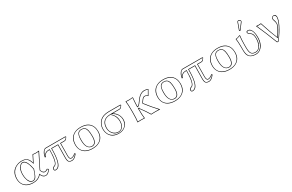

<svg xmlns="http://www.w3.org/2000/svg" viewBox="174 -2061 5246 3453"><g transform="rotate(-30 2797.0 -335.0)"><path d="M276.9 -443.8Q376 -443.8 416.5 -372.1Q430.2 -347.7 440.9 -312L507.8 -445.8Q546.4 -439.9 564.9 -439.9Q594.2 -439.9 642.1 -444.8L484.9 -130.9Q497.6 -83 531.2 -69.3Q536.6 -67.4 540 -66.9Q578.6 -67.9 597.2 -90.3Q609.9 -87.4 628.9 -70.3Q581.1 9.3 524.9 9.8Q462.4 8.3 436 -63Q374 9.8 268.1 9.8Q122.6 9.8 64.5 -88.9Q36.1 -138.2 36.1 -202.1Q36.1 -353.5 156.7 -415Q213.4 -443.8 276.9 -443.8ZM390.1 -206.1 381.8 -241.2Q354.5 -370.1 299.8 -396.5Q288.1 -401.9 276.9 -401.9Q241.2 -401.9 210 -353Q176.3 -299.8 175.8 -226.1Q175.8 -115.7 218.3 -62Q242.7 -32.2 275.9 -32.2Q292 -32.2 304.9 -39.6Q317.9 -46.9 326.9 -56.9Q335.9 -66.9 345.9 -87.9Q356 -108.9 361.6 -123.5Q367.2 -138.2 377 -167.5ZM276.9 -434.1Q181.2 -434.1 115.7 -375.5Q46.4 -312 45.9 -202.1Q45.9 -80.6 140.1 -28.8Q193.4 -0.5 268.1 0Q370.1 -1 428.2 -69.3L439.5 -82.5L445.3 -66.4Q470.2 -1 524.9 0Q573.7 -1.5 616.2 -68.4Q607.4 -75.2 600.6 -78.6Q578.1 -57.1 540 -57.1Q514.6 -57.1 492.7 -89.8Q481.4 -107.4 475.6 -128.4L474.6 -131.8L625 -433.6Q585.4 -430.2 564.9 -430.2Q545.4 -430.7 513.7 -435.1L438.5 -285.2L431.6 -309.1Q407.2 -390.1 362.3 -415.5Q328.6 -434.1 276.9 -434.1ZM400.4 -205.6 386.2 -164.6Q356.4 -77.1 335.9 -51.8Q310.5 -22.5 275.9 -22Q199.2 -22 174.3 -141.1Q166 -182.1 166 -226.1Q166 -327.1 220.2 -383.3Q248.5 -411.6 276.9 -412.1Q343.3 -412.1 380.9 -286.1Q387.2 -265.1 391.6 -243.2Z M1178.7 -429.2 1189.9 -417Q1166.5 -373 1141.6 -364.7Q1131.3 -361.3 1118.2 -360.8H1047.9Q1044.9 -323.2 1044.9 -106Q1045.9 -42 1077.1 -41Q1117.2 -41 1159.2 -78.6Q1163.6 -82.5 1167 -85.9L1185.1 -69.8Q1123.5 11.2 1069.8 12.2Q1005.9 12.2 990.2 -29.3Q981.9 -52.2 981.9 -91.8Q981.9 -208 985.8 -360.8H861.8Q861.8 -55.2 776.4 -1.5Q754.4 11.7 728 12.2Q701.7 12.2 696.8 -13.2Q696.3 -18.1 695.8 -22Q695.8 -45.4 714.8 -59.6Q722.2 -64.5 730 -65.9Q764.6 -73.2 782.2 -118.2Q809.6 -190.4 810.1 -360.8H792Q721.2 -360.8 695.3 -292Q693.4 -286.6 691.9 -282.2L671.9 -285.2Q681.6 -357.9 720.2 -402.3Q744.1 -428.7 770 -429.2ZM1174.3 -418.9H770Q732.4 -418.9 702.6 -354Q689.5 -324.7 683.6 -293.5L685.1 -293Q714.8 -370.1 792 -371.1H819.8V-360.8Q819.8 -92.3 747.6 -61Q740.2 -58.1 731.9 -56.2Q710.9 -47.9 706.1 -22Q707 1.5 728 2Q828.6 2 847.2 -228.5Q852.1 -287.1 852.1 -360.8V-371.1H996.1V-360.8Q992.2 -207.5 992.2 -91.8Q992.2 -24.4 1018.1 -8.3Q1035.6 2 1069.8 2Q1116.2 1 1171.4 -68.8L1167 -72.3Q1120.6 -31.2 1077.1 -30.8Q1035.6 -32.2 1035.2 -106Q1035.2 -325.2 1038.1 -361.8L1038.6 -371.1H1118.2Q1150.4 -371.1 1169.9 -401.9Q1173.8 -408.2 1177.7 -415.5Z M1491.7 -389.2Q1418 -389.2 1402.8 -310.1Q1397 -279.8 1397 -228Q1397 -65.4 1481 -43.5Q1495.6 -40 1510.7 -40Q1596.2 -42.5 1596.7 -187Q1596.7 -325.7 1560.1 -364.3Q1535.6 -388.7 1491.7 -389.2ZM1254.9 -205.1Q1254.9 -352.1 1365.7 -410.2Q1422.9 -439.5 1499 -439Q1667.5 -439 1719.7 -316.9Q1738.8 -271 1738.8 -213.9Q1738.8 -76.7 1633.3 -20.5Q1575.7 9.8 1497.1 9.8Q1350.6 9.8 1288.6 -84Q1255.4 -135.3 1254.9 -205.1ZM1491.7 -398.9Q1569.8 -398.9 1593.3 -322.8Q1606.9 -276.4 1606.9 -187Q1606.9 -41 1522.5 -30.8Q1516.6 -30.3 1510.7 -29.8Q1387.7 -33.2 1386.7 -228Q1386.7 -339.8 1423.8 -375.5Q1449.2 -398.4 1491.7 -398.9ZM1264.6 -205.1Q1264.6 -80.1 1366.2 -27.8Q1421.4 0 1497.1 0Q1650.4 0 1704.6 -105Q1728.5 -152.3 1729 -213.9Q1729 -357.9 1616.7 -407.2Q1566.9 -428.7 1499 -429.2Q1354 -430.2 1295.4 -331.1Q1265.1 -278.3 1264.6 -205.1Z M2049.8 -23.9Q2113.3 -23.9 2145 -86.9Q2163.6 -125 2163.6 -174.8Q2163.6 -266.6 2109.9 -326.7Q2094.7 -343.3 2074.7 -360.8Q1928.7 -360.8 1904.8 -235.4Q1900.9 -212.9 1900.4 -188Q1900.4 -118.7 1945.8 -68.8Q1988.3 -24.4 2049.8 -23.9ZM2260.7 -360.8H2124.5Q2195.3 -324.2 2224.6 -247.6Q2238.3 -210.4 2238.8 -171.9Q2238.8 -103.5 2193.8 -51.8Q2139.6 9.3 2042.5 9.8Q1913.6 9.8 1856.9 -82.5Q1825.7 -134.8 1825.7 -204.1Q1826.7 -301.3 1890.6 -366.2Q1954.6 -428.7 2079.6 -429.2H2320.8L2331.5 -417Q2308.6 -373.5 2283.7 -364.7Q2272.9 -360.8 2260.7 -360.8ZM2049.8 -14.2Q1958.5 -14.2 1913.6 -98.1Q1890.6 -142.1 1890.6 -188Q1890.6 -315.9 1987.3 -355.5Q2025.4 -370.6 2074.7 -371.1H2078.1L2081.1 -368.7Q2149.4 -308.6 2166 -244.1Q2173.8 -212.9 2173.3 -174.8Q2173.3 -77.1 2113.8 -34.2Q2085 -14.6 2049.8 -14.2ZM2260.7 -371.1Q2292 -371.1 2311 -401.4Q2314.9 -407.7 2319.3 -415.5L2316.4 -418.9H2079.6Q1958 -418.5 1897.5 -358.9Q1835.9 -295.9 1835.4 -204.1Q1835.4 -84 1922.4 -30.8Q1972.7 -0.5 2042.5 0Q2168.9 0 2212.9 -101.1Q2228 -137.2 2228.5 -171.9Q2228.5 -265.6 2156.7 -327.1Q2138.7 -342.3 2120.1 -352.1L2083.5 -371.1Z M2696.3 -237.8Q2790 -115.2 2898.9 0L2897 2.9Q2881.8 0 2799.3 0Q2739.7 0 2712.9 2.9Q2658.2 -90.8 2582.5 -190.9L2581.5 -191.9L2581.1 -192.9L2580.1 -193.8L2579.1 -194.8L2578.6 -195.8L2577.6 -196.8L2577.1 -197.8L2576.2 -199.2Q2574.2 -200.7 2578.6 -203.1Q2580.6 -204.1 2577.6 -204.6Q2575.7 -204.6 2572.3 -205.1V-180.2Q2572.3 -70.8 2582 0L2580.1 2.9Q2534.2 0 2505.9 0Q2475.6 0 2432.1 2.9L2430.2 0Q2439.9 -68.4 2439.9 -180.2V-234.9Q2439.9 -374 2430.2 -428.2L2433.1 -432.1Q2439.9 -432.1 2457.5 -430.7Q2488.3 -428.7 2503.9 -429.2Q2508.8 -429.2 2513.4 -429.2Q2518.1 -429.2 2522.5 -429.7Q2526.9 -430.2 2531 -430.2Q2535.2 -430.2 2540 -430.7Q2544.9 -431.2 2547.6 -431.2Q2550.3 -431.2 2555.2 -432.1Q2560.1 -433.1 2561.5 -433.1Q2563 -433.1 2567.9 -433.6L2573.2 -434.1Q2581.5 -432.1 2582 -423.8Q2572.3 -301.3 2572.3 -246.1V-245.1Q2590.3 -248 2612.3 -274.9L2672.4 -356Q2740.2 -439 2818.4 -439.5Q2861.8 -439 2895 -421.9L2897.9 -417.5L2838.4 -313H2830.1Q2813 -336.4 2776.9 -337.4Q2775.4 -337.4 2774.4 -337.4Q2746.6 -335.9 2721.2 -300.3L2691.4 -257.3Q2687.5 -250.5 2687.5 -248.3Q2687.5 -246.1 2691.9 -242.7Q2694.8 -239.7 2696.3 -237.8ZM2688 -231.9 2687 -232.9Q2678.2 -239.7 2677.2 -248Q2677.7 -255.4 2683.1 -263.2L2713.4 -306.2Q2742.7 -347.2 2774.4 -347.7Q2810.1 -346.7 2833.5 -324.7L2885.7 -415.5Q2853.5 -429.2 2818.4 -429.2Q2744.1 -428.2 2680.7 -350.1Q2641.6 -295.9 2620.1 -268.6Q2596.2 -238.8 2576.2 -235.8Q2574.2 -235.4 2573.2 -235.4L2562 -233.9V-246.1Q2562 -304.2 2572.3 -423.8Q2530.3 -418.9 2503.9 -418.9Q2493.7 -418.9 2441.4 -421.9Q2450.2 -364.3 2450.2 -234.9V-180.2Q2450.2 -72.3 2441.4 -7.8Q2476.6 -10.3 2505.9 -9.8Q2536.1 -9.8 2570.8 -7.8Q2562 -76.7 2562 -180.2V-215.3L2572.3 -214.8Q2572.3 -214.8 2585.9 -213.4Q2592.3 -208.5 2588.4 -199.2Q2666 -97.2 2718.8 -7.3Q2752.9 -9.8 2799.3 -9.8Q2836.4 -9.8 2877.4 -8.3Q2776.4 -116.7 2688 -231.9Z M3203.6 -389.2Q3129.9 -389.2 3114.7 -310.1Q3108.9 -279.8 3108.9 -228Q3108.9 -65.4 3192.9 -43.5Q3207.5 -40 3222.7 -40Q3308.1 -42.5 3308.6 -187Q3308.6 -325.7 3272 -364.3Q3247.6 -388.7 3203.6 -389.2ZM2966.8 -205.1Q2966.8 -352.1 3077.6 -410.2Q3134.8 -439.5 3210.9 -439Q3379.4 -439 3431.6 -316.9Q3450.7 -271 3450.7 -213.9Q3450.7 -76.7 3345.2 -20.5Q3287.6 9.8 3209 9.8Q3062.5 9.8 3000.5 -84Q2967.3 -135.3 2966.8 -205.1ZM3203.6 -398.9Q3281.7 -398.9 3305.2 -322.8Q3318.8 -276.4 3318.8 -187Q3318.8 -41 3234.4 -30.8Q3228.5 -30.3 3222.7 -29.8Q3099.6 -33.2 3098.6 -228Q3098.6 -339.8 3135.7 -375.5Q3161.1 -398.4 3203.6 -398.9ZM2976.6 -205.1Q2976.6 -80.1 3078.1 -27.8Q3133.3 0 3209 0Q3362.3 0 3416.5 -105Q3440.4 -152.3 3440.9 -213.9Q3440.9 -357.9 3328.6 -407.2Q3278.8 -428.7 3210.9 -429.2Q3065.9 -430.2 3007.3 -331.1Q2977.1 -278.3 2976.6 -205.1Z M4022.5 -429.2 4033.7 -417Q4010.3 -373 3985.4 -364.7Q3975.1 -361.3 3961.9 -360.8H3891.6Q3888.7 -323.2 3888.7 -106Q3889.6 -42 3920.9 -41Q3960.9 -41 4002.9 -78.6Q4007.3 -82.5 4010.7 -85.9L4028.8 -69.8Q3967.3 11.2 3913.6 12.2Q3849.6 12.2 3834 -29.3Q3825.7 -52.2 3825.7 -91.8Q3825.7 -208 3829.6 -360.8H3705.6Q3705.6 -55.2 3620.1 -1.5Q3598.1 11.7 3571.8 12.2Q3545.4 12.2 3540.5 -13.2Q3540 -18.1 3539.6 -22Q3539.6 -45.4 3558.6 -59.6Q3565.9 -64.5 3573.7 -65.9Q3608.4 -73.2 3626 -118.2Q3653.3 -190.4 3653.8 -360.8H3635.7Q3564.9 -360.8 3539.1 -292Q3537.1 -286.6 3535.6 -282.2L3515.6 -285.2Q3525.4 -357.9 3564 -402.3Q3587.9 -428.7 3613.8 -429.2ZM4018.1 -418.9H3613.8Q3576.2 -418.9 3546.4 -354Q3533.2 -324.7 3527.3 -293.5L3528.8 -293Q3558.6 -370.1 3635.7 -371.1H3663.6V-360.8Q3663.6 -92.3 3591.3 -61Q3584 -58.1 3575.7 -56.2Q3554.7 -47.9 3549.8 -22Q3550.8 1.5 3571.8 2Q3672.4 2 3690.9 -228.5Q3695.8 -287.1 3695.8 -360.8V-371.1H3839.8V-360.8Q3835.9 -207.5 3835.9 -91.8Q3835.9 -24.4 3861.8 -8.3Q3879.4 2 3913.6 2Q3960 1 4015.1 -68.8L4010.7 -72.3Q3964.4 -31.2 3920.9 -30.8Q3879.4 -32.2 3878.9 -106Q3878.9 -325.2 3881.8 -361.8L3882.3 -371.1H3961.9Q3994.1 -371.1 4013.7 -401.9Q4017.6 -408.2 4021.5 -415.5Z M4335.4 -389.2Q4261.7 -389.2 4246.6 -310.1Q4240.7 -279.8 4240.7 -228Q4240.7 -65.4 4324.7 -43.5Q4339.4 -40 4354.5 -40Q4439.9 -42.5 4440.4 -187Q4440.4 -325.7 4403.8 -364.3Q4379.4 -388.7 4335.4 -389.2ZM4098.6 -205.1Q4098.6 -352.1 4209.5 -410.2Q4266.6 -439.5 4342.8 -439Q4511.2 -439 4563.5 -316.9Q4582.5 -271 4582.5 -213.9Q4582.5 -76.7 4477.1 -20.5Q4419.4 9.8 4340.8 9.8Q4194.3 9.8 4132.3 -84Q4099.1 -135.3 4098.6 -205.1ZM4335.4 -398.9Q4413.6 -398.9 4437 -322.8Q4450.7 -276.4 4450.7 -187Q4450.7 -41 4366.2 -30.8Q4360.4 -30.3 4354.5 -29.8Q4231.4 -33.2 4230.5 -228Q4230.5 -339.8 4267.6 -375.5Q4293 -398.4 4335.4 -398.9ZM4108.4 -205.1Q4108.4 -80.1 4210 -27.8Q4265.1 0 4340.8 0Q4494.1 0 4548.3 -105Q4572.3 -152.3 4572.8 -213.9Q4572.8 -357.9 4460.4 -407.2Q4410.6 -428.7 4342.8 -429.2Q4197.8 -430.2 4139.2 -331.1Q4108.9 -278.3 4108.4 -205.1Z M4797.4 -251V-189Q4797.4 -92.8 4823.2 -62Q4848.1 -34.2 4899.4 -34.2Q4974.1 -34.2 5010.3 -124.5Q5030.3 -175.8 5030.8 -236.8Q5030.8 -328.1 4988.8 -357.9Q4981.9 -362.8 4972.7 -368.2Q4939.5 -388.2 4938.5 -414.1Q4938.5 -434.6 4962.4 -440.4Q4968.3 -441.9 4972.7 -441.9Q5031.7 -441.9 5057.6 -359.9Q5072.3 -313 5072.8 -249Q5072.8 -95.7 4987.8 -25.9Q4943.4 9.8 4890.6 9.8Q4756.3 9.8 4727.5 -88.9Q4717.8 -123.5 4717.8 -172.9V-234.9Q4717.8 -356.9 4707.5 -411.1L4709.5 -414.1Q4720.7 -415 4730.7 -416.5Q4740.7 -418 4752.2 -421.4Q4763.7 -424.8 4767.1 -426.5Q4770.5 -428.2 4784.7 -433.6L4798.3 -439Q4806.6 -437 4807.6 -429.2Q4797.4 -351.6 4797.4 -251ZM4917.5 -682.1Q4941.9 -682.1 4954.6 -659.2Q4958.5 -650.9 4958.5 -644Q4957.5 -634.8 4953.6 -628.9L4861.3 -506.8Q4855 -499.5 4850.6 -499Q4838.4 -502 4835.4 -513.2Q4835.9 -516.6 4837.4 -522L4889.6 -665Q4896.5 -681.2 4917.5 -682.1ZM4787.6 -251Q4787.6 -353 4797.4 -427.7Q4749.5 -408.7 4718.8 -404.8Q4727.5 -349.6 4727.5 -234.9V-172.9Q4727.5 -62.5 4781.7 -25.9Q4820.8 -0.5 4890.6 0Q4965.8 0 5014.6 -70.3Q5062 -139.2 5062.5 -249Q5062.5 -380.4 5007.8 -419.9Q4990.7 -431.6 4972.7 -432.1Q4952.6 -428.7 4948.7 -414.1Q4950.2 -392.1 4977.5 -377Q5017.1 -355 5030.3 -315.9Q5040.5 -284.2 5040.5 -236.8Q5040.5 -130.4 4989.7 -68.4Q4952.6 -24.4 4899.4 -23.9Q4814 -23.9 4795.4 -100.6Q4787.6 -132.3 4787.6 -189ZM4917.5 -671.9Q4903.8 -670.9 4898.9 -661.6L4847.2 -518.6Q4846.2 -515.6 4845.7 -512.7Q4847.7 -510.3 4849.6 -509.3Q4852.1 -511.7 4853.5 -513.2L4945.8 -635.3Q4948.7 -639.6 4948.7 -644Q4948.7 -660.6 4929.2 -669.4Q4922.9 -671.9 4917.5 -671.9Z M5374 -69.8Q5474.6 -225.6 5481.4 -274.9Q5481.9 -281.2 5482.4 -286.1Q5482.4 -320.3 5467.8 -356.9Q5459.5 -378.9 5459.5 -400.9Q5459.5 -421.9 5484.4 -435.5Q5497.6 -441.9 5511.2 -441.9Q5545.4 -441.9 5553.7 -403.3Q5555.2 -395 5555.2 -387.2Q5554.2 -262.2 5357.4 9.8H5323.2Q5225.1 -246.1 5140.1 -432.1Q5157.2 -429.2 5193.4 -429.2Q5230.5 -429.2 5243.2 -432.1Q5314.9 -205.1 5374 -69.8ZM5382.8 -64 5372.6 -48.3 5365.2 -65.4Q5306.6 -199.7 5236.3 -420.9Q5221.2 -419.4 5193.4 -418.9Q5169.4 -418.9 5156.7 -419.9Q5237.8 -240.2 5330.1 0H5352.1Q5532.2 -249.5 5544.4 -373Q5544.9 -380.9 5545.4 -387.2Q5539.6 -427.7 5511.2 -432.1Q5482.9 -432.1 5471.2 -408.7Q5469.2 -404.3 5469.2 -400.9Q5469.2 -382.3 5481.9 -350.1Q5492.2 -321.8 5492.2 -286.1Q5492.2 -241.7 5427.2 -134.8Q5408.7 -104 5382.8 -64Z"/></g></svg>

Font: Linux Biolinum Outline O
Style: Bold
Weight: 700
Designer: Philipp H. Poll
Foundry: Philipp H. Poll
Version: Version 0.9.2